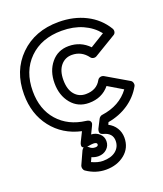

<svg xmlns="http://www.w3.org/2000/svg" viewBox="-152 -669 874 1027"><g transform="rotate(-20 284.5 -155.0)"><path d="M-2 -268.1Q-2 -402.3 83 -486.1Q168 -569.8 303.2 -569.8Q389.2 -569.8 457.3 -535.4Q525.4 -501 564 -437Q569.3 -427.7 567.1 -417.7Q564.9 -407.7 556.2 -402.8L432.1 -328.1Q423.8 -323.2 414.1 -325Q404.3 -326.7 398.9 -334Q365.2 -379.9 310.1 -379.9Q271.5 -379.9 246.8 -350.6Q222.2 -321.3 222.2 -269Q222.2 -215.3 246.6 -186.3Q271 -157.2 310.1 -157.2Q372.1 -157.2 397.9 -205.1Q403.3 -214.4 413.3 -217Q423.3 -219.7 433.1 -214.8L559.1 -141.1Q567.9 -136.2 570.3 -125.2Q572.8 -114.3 567.9 -106.9Q538.6 -54.7 487.8 -20.5Q437 13.7 372.1 24.9L366.2 38.1Q393.1 51.8 408.4 76.4Q423.8 101.1 423.8 131.8Q423.8 189.9 380.6 224.9Q337.4 259.8 273.9 259.8Q215.8 259.8 165 225.1Q157.7 220.2 155.3 210.7Q152.8 201.2 155.8 193.8L188 123Q188.5 121.6 189.5 119.6Q190.4 117.7 194.1 113Q197.8 108.4 201.9 106.4Q206.1 104.5 213.1 106.2Q220.2 107.9 228 115.2Q240.7 127.9 259.8 127.9Q276.9 127.9 276.9 116.2Q276.9 105 255.9 105Q246.6 105 224.1 108.9H212.9Q212.9 108.4 209.5 108.9Q206.1 109.4 201.9 107.4Q197.8 105.5 194.3 102.5Q190.9 99.6 191.2 91.8Q191.4 84 196.8 73.2L222.2 22Q119.1 -1 58.6 -78.9Q-2 -156.7 -2 -268.1ZM47.9 -268.1Q47.9 -165 105.7 -99.6Q163.6 -34.2 262.2 -22Q279.3 -20 284.2 -11Q289.1 -2 285.6 5.9L282.2 14.2L262.2 55.2Q289.6 56.6 308.3 73.5Q327.1 90.3 327.1 116.2Q327.1 142.6 307.9 160.4Q288.6 178.2 259.8 178.2Q240.7 178.2 222.2 169.9L210.9 193.8Q245.6 210 273.9 210Q320.8 210 347.4 188.5Q374 167 374 131.8Q374 87.9 325.2 75.2Q315.4 72.8 310.5 67.9Q305.7 63 305.7 57.1Q305.7 51.3 306.6 47.4Q307.6 43.5 309.1 40L334 -8.8Q336.4 -13.7 342 -18.1Q347.7 -22.5 353 -22.9Q457 -37.1 511.2 -110.8L428.2 -160.2Q384.8 -106.9 310.1 -106.9Q248 -106.9 210 -153.1Q171.9 -199.2 171.9 -269Q171.9 -337.9 210 -384Q248 -430.2 310.1 -430.2Q377.9 -430.2 424.8 -381.8L506.8 -432.1Q473.1 -474.1 421.4 -497.1Q369.6 -520 303.2 -520Q187.5 -520 117.7 -451.2Q47.9 -382.3 47.9 -268.1Z"/></g></svg>

Font: Trueno Bold Outline
Style: Regular
Weight: 700
Width: 6
Designer: Julieta Ulanovsky
Foundry: Julieta Ulanovsky
Version: Version 3.001b | FøM Fix